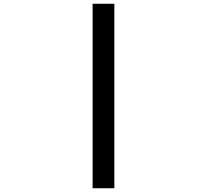

<svg xmlns="http://www.w3.org/2000/svg" viewBox="-20 -820 1104 1020"><path d="M472 180V-800H587.5V180Z"/></svg>

Font: Trispace Expanded SemiBold
Style: Regular
Weight: 600
Width: 7
Designer: Tyler Finck
Foundry: Etcetera Type Company
Version: Version 1.210; ttfautohint (v1.8.3)